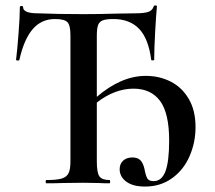

<svg xmlns="http://www.w3.org/2000/svg" viewBox="-20 -674 791 706"><path d="M699 -207Q699 -150 677 -99.5Q655 -49 612.5 -18.5Q570 12 513 12Q469 12 444.5 -6Q420 -24 420 -52Q420 -71 432.5 -83Q445 -95 467 -95Q486 -95 496 -85Q506 -75 511 -54Q516 -27 522 -17.5Q528 -8 545 -8Q575 -8 588.5 -44.5Q602 -81 602 -157Q602 -258 568.5 -303Q535 -348 471 -348Q402 -348 336 -297V-81Q336 -39 345.5 -25.5Q355 -12 383 -12Q385 -12 385 -6Q385 0 383 0Q358 0 343 -1L286 -2L208 -1Q187 0 150 0Q148 0 148 -6Q148 -12 150 -12Q189 -12 207 -17.5Q225 -23 232 -37Q239 -51 239 -81V-544Q239 -581 228 -592.5Q217 -604 182 -604Q132 -604 100 -566.5Q68 -529 51 -453Q50 -451 44.5 -451.5Q39 -452 39 -454Q43 -484 48 -548.5Q53 -613 53 -647Q53 -652 59 -652Q65 -652 65 -647Q65 -625 120 -625Q195 -622 286 -622Q344 -622 410 -624L476 -625Q509 -625 524.5 -630Q540 -635 545 -650Q546 -654 551.5 -654Q557 -654 557 -650Q554 -620 550.5 -556.5Q547 -493 547 -454Q547 -452 541.5 -452Q536 -452 536 -454Q526 -532 491.5 -568Q457 -604 397 -604Q370 -604 357.5 -599Q345 -594 340.5 -581.5Q336 -569 336 -542V-318Q426 -395 516 -395Q566 -395 607.5 -374Q649 -353 674 -310.5Q699 -268 699 -207Z"/></svg>

Font: Cormorant Garamond SemiBold
Style: Regular
Weight: 600
Designer: Christian Thalmann (Catharsis Fonts)
Version: Version 3.000